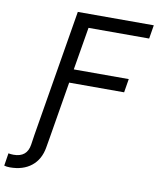

<svg xmlns="http://www.w3.org/2000/svg" viewBox="-194 -803 893 1085"><g transform="rotate(10 252.5 -261.0)"><path d="M42.6 0 163.4 -727.3H599.4L586.6 -649.1H238.6L197.4 -403.4H512.8L500 -325.3H184.7L130.7 0L120.7 58.2Q108.7 128.6 60.7 166.5Q12.8 204.5 -62.5 204.5Q-81 204.5 -95.2 200.3L-83.8 127.8Q-69.6 130.7 -54 130.7Q23.1 130.7 34.1 56.8Z"/></g></svg>

Font: Karasuma Gothic
Style: Italic
Weight: 400
Italic angle: -9.39999°
Designer: Rasmus Andersson / Ryoko Nishizuka
Foundry: Genbu
Version: Version 1.00